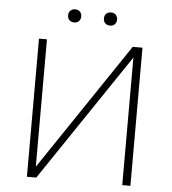

<svg xmlns="http://www.w3.org/2000/svg" viewBox="-58 -909 860 961"><g transform="rotate(5 372.5 -428.0)"><path d="M485 -799Q476 -790 461 -790Q446 -790 437 -799Q428 -808 428 -823Q428 -838 437 -847Q446 -856 461 -856Q476 -856 485 -847Q494 -838 494 -823Q494 -808 485 -799ZM305 -799Q296 -790 281 -790Q266 -790 257 -799Q248 -808 248 -823Q248 -838 257 -847Q266 -856 281 -856Q296 -856 305 -847Q314 -838 314 -823Q314 -808 305 -799ZM113 0V-694H153V-54L584 -694H633V0H592V-641L160 0Z"/></g></svg>

Font: Cantarell Light
Style: Regular
Weight: 300
Designer: Dave Crossland, Nikolaus Waxweiler, Florian Fecher, Jacques Le Bailly, Eben Sorkin, Alexei Vanyashin, Alexios Zavras, Em
Version: Version 0.303